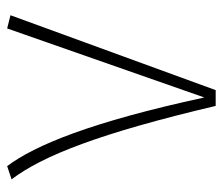

<svg xmlns="http://www.w3.org/2000/svg" viewBox="-62 -546 608 523"><g transform="rotate(-90 241.5 -284.0)"><path d="M51 -568 15 -556C80 -470 141 -314 215 0H258L462 -559L426 -568L238 -31C171 -340 108 -492 51 -568Z"/></g></svg>

Font: Glow Sans SC Normal ExtraLight
Style: Regular
Weight: 200
Designer: Ryoko NISHIZUKA (kana, bopomofo & ideographs); Paul D. Hunt (Latin, Greek & Cyrillic); Sandoll Communications, Soo-young
Version: Version 0.93